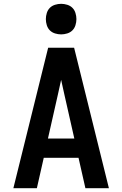

<svg xmlns="http://www.w3.org/2000/svg" viewBox="-20 -985 640 1005"><path d="M50 0 232 -735H368L550 0H427L391 -159H209L173 0ZM231 -260H369L317 -490Q313 -509 308.5 -528.5Q304 -548 300 -567Q296 -548 291.5 -528.5Q287 -509 283 -490ZM300 -805Q284 -805 268 -810Q252 -815 241 -826Q230 -837 225 -853Q220 -869 220 -885Q220 -901 225 -917Q230 -933 241 -944Q252 -955 268 -960Q284 -965 300 -965Q316 -965 332 -960Q348 -955 359 -944Q370 -933 375 -917Q380 -901 380 -885Q380 -869 375 -853Q370 -837 359 -826Q348 -815 332 -810Q316 -805 300 -805Z"/></svg>

Font: Iosevka Fixed Extended
Style: Bold
Weight: 700
Width: 7
Monospace: yes
Designer: Belleve Invis
Foundry: Belleve Invis
Version: Version 24.1.1; ttfautohint (v1.8.4)